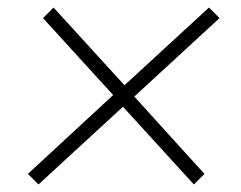

<svg xmlns="http://www.w3.org/2000/svg" viewBox="-20 -538 640 509"><path d="M82 -49 54 -77 280 -286 94 -490 122 -518 310 -312 534 -518 562 -490 336 -282 522 -77 494 -49 306 -255Z"/></svg>

Font: Nunito Sans ExtraLight
Style: Italic
Weight: 200
Italic angle: -9°
Designer: Vernon Adams
Foundry: Vernon Adams
Version: Version 3.006; ttfautohint (v1.8.3)